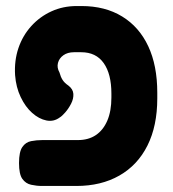

<svg xmlns="http://www.w3.org/2000/svg" viewBox="-20 -607 572 636"><path d="M119 9Q101 9 83 5Q65 1 54 -14.5Q43 -30 43 -67Q43 -104 54 -120Q65 -136 83 -139.5Q101 -143 120 -143H238Q273 -143 297.5 -159.5Q322 -176 335.5 -207.5Q349 -239 349 -284V-297Q349 -362 323.5 -398Q298 -434 249 -434H225Q204 -434 190 -424Q176 -414 172 -398.5Q168 -383 177 -367Q181 -352 187.5 -342Q194 -332 206 -324Q222 -312 223 -296Q224 -280 215.5 -263.5Q207 -247 196 -234.5Q185 -222 178 -218Q158 -203 133.5 -208Q109 -213 86.5 -233Q64 -253 48.5 -285.5Q33 -318 30 -358Q27 -406 41 -447.5Q55 -489 83.5 -520.5Q112 -552 150.5 -569.5Q189 -587 234 -587H250Q328 -587 384.5 -552.5Q441 -518 471 -454Q501 -390 501 -300V-281Q501 -190 468.5 -125Q436 -60 375.5 -25.5Q315 9 233 9Z"/></svg>

Font: Fredoka SemiCondensed SemiBold
Style: Regular
Weight: 600
Width: 4
Designer: Ben Nathan
Foundry: Milena B. Brandão, Ben Nathan
Version: Version 2.001